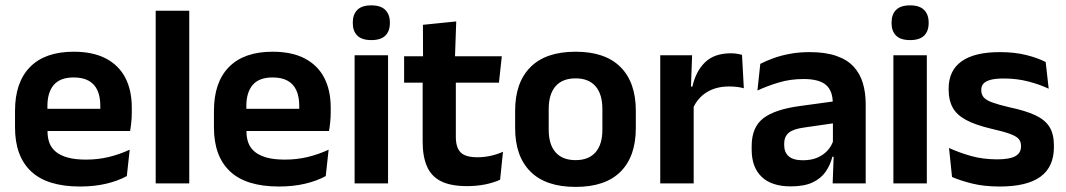

<svg xmlns="http://www.w3.org/2000/svg" viewBox="-20 -702 4080 735"><path d="M286.5 12Q160.5 12 99 -46Q37.5 -104 37.5 -214V-278Q37.5 -387 95 -445.5Q152.5 -504 262 -504Q336 -504 385.5 -478Q435 -452 459.8 -404.2Q484.5 -356.5 484.5 -290V-272.5Q484.5 -254.5 482.8 -235.8Q481 -217 478 -200.5H362Q363.5 -228 363.8 -252.8Q364 -277.5 364 -297.5Q364 -332 353 -356.2Q342 -380.5 319.5 -393Q297 -405.5 262 -405.5Q210.5 -405.5 186 -377Q161.5 -348.5 161.5 -296V-250.5L162 -236V-197.5Q162 -174.5 169.2 -155Q176.5 -135.5 193.5 -121.2Q210.5 -107 238.8 -99Q267 -91 309.5 -91Q355.5 -91 397.2 -101.2Q439 -111.5 476.5 -129L465.5 -28Q432 -9.5 386.8 1.2Q341.5 12 286.5 12ZM452 -200.5H105.5V-285.5H452Z M704.5 0H576V-661H704.5Z M1048 12Q922 12 860.5 -46Q799 -104 799 -214V-278Q799 -387 856.5 -445.5Q914 -504 1023.5 -504Q1097.5 -504 1147 -478Q1196.5 -452 1221.2 -404.2Q1246 -356.5 1246 -290V-272.5Q1246 -254.5 1244.2 -235.8Q1242.5 -217 1239.5 -200.5H1123.5Q1125 -228 1125.2 -252.8Q1125.5 -277.5 1125.5 -297.5Q1125.5 -332 1114.5 -356.2Q1103.5 -380.5 1081 -393Q1058.5 -405.5 1023.5 -405.5Q972 -405.5 947.5 -377Q923 -348.5 923 -296V-250.5L923.5 -236V-197.5Q923.5 -174.5 930.8 -155Q938 -135.5 955 -121.2Q972 -107 1000.2 -99Q1028.5 -91 1071 -91Q1117 -91 1158.8 -101.2Q1200.5 -111.5 1238 -129L1227 -28Q1193.5 -9.5 1148.2 1.2Q1103 12 1048 12ZM1213.5 -200.5H867V-285.5H1213.5Z M1465.5 0H1337.5V-490.5H1465.5ZM1401.5 -548.5Q1365 -548.5 1347.8 -565.8Q1330.5 -583 1330.5 -613.5V-616Q1330.5 -646.5 1347.8 -664Q1365 -681.5 1401.5 -681.5Q1437.5 -681.5 1455 -664Q1472.5 -646.5 1472.5 -616V-613.5Q1472.5 -582.5 1455 -565.5Q1437.5 -548.5 1401.5 -548.5Z M1768 10.5Q1705.5 10.5 1668.2 -8.2Q1631 -27 1614.5 -65Q1598 -103 1598 -158.5V-444.5H1725V-177.5Q1725 -137.5 1743.2 -118.8Q1761.5 -100 1807.5 -100Q1834.5 -100 1859.5 -105.8Q1884.5 -111.5 1905.5 -121L1894.5 -14Q1869.5 -2.5 1837.2 4Q1805 10.5 1768 10.5ZM1890 -385.5H1527V-486.5H1901ZM1721.5 -477H1599.5L1599 -607L1726.5 -620Z M2183.5 13.5Q2069.5 13.5 2010.8 -45Q1952 -103.5 1952 -211.5V-278Q1952 -386.5 2010.8 -445.2Q2069.5 -504 2183.5 -504Q2297 -504 2355.5 -445.2Q2414 -386.5 2414 -278V-211.5Q2414 -103.5 2355.8 -45Q2297.5 13.5 2183.5 13.5ZM2183.5 -89Q2233.5 -89 2259.8 -119Q2286 -149 2286 -205V-284.5Q2286 -341.5 2259.8 -371.8Q2233.5 -402 2183.5 -402Q2133 -402 2106.8 -371.8Q2080.5 -341.5 2080.5 -284.5V-205Q2080.5 -149 2106.8 -119Q2133 -89 2183.5 -89Z M2632 -285 2599.5 -370.5H2630.5Q2644 -430 2679.5 -464Q2715 -498 2778 -498Q2791 -498 2801.5 -496.2Q2812 -494.5 2820.5 -492L2827.5 -364Q2816.5 -367.5 2802 -369.2Q2787.5 -371 2771.5 -371Q2720.5 -371 2684.8 -348.5Q2649 -326 2632 -285ZM2635.5 0H2507.5V-490.5H2629.5L2624 -340L2635.5 -335.5Z M3294 0H3167.5L3172 -120L3168.5 -131V-284.5L3168 -306.5Q3168 -354.5 3141.8 -377Q3115.5 -399.5 3056 -399.5Q3005.5 -399.5 2961.2 -386.2Q2917 -373 2879.5 -355.5L2890.5 -457.5Q2912.5 -469 2940.8 -479.2Q2969 -489.5 3004 -496Q3039 -502.5 3079.5 -502.5Q3139.5 -502.5 3181 -488.2Q3222.5 -474 3247.2 -447.5Q3272 -421 3283 -384.2Q3294 -347.5 3294 -303ZM3007 11.5Q2934 11.5 2895.8 -25Q2857.5 -61.5 2857.5 -129V-143Q2857.5 -214.5 2901.5 -248.8Q2945.5 -283 3041 -296L3180 -315L3187.5 -232.5L3059.5 -214Q3017.5 -208.5 2999.8 -194Q2982 -179.5 2982 -151.5V-146.5Q2982 -119 2999.2 -103.8Q3016.5 -88.5 3053.5 -88.5Q3086.5 -88.5 3110 -99Q3133.5 -109.5 3148.8 -126.8Q3164 -144 3170.5 -165.5L3188.5 -102H3166.5Q3158.5 -70.5 3140.8 -44.8Q3123 -19 3091 -3.8Q3059 11.5 3007 11.5Z M3528 0H3400V-490.5H3528ZM3464 -548.5Q3427.5 -548.5 3410.2 -565.8Q3393 -583 3393 -613.5V-616Q3393 -646.5 3410.2 -664Q3427.5 -681.5 3464 -681.5Q3500 -681.5 3517.5 -664Q3535 -646.5 3535 -616V-613.5Q3535 -582.5 3517.5 -565.5Q3500 -548.5 3464 -548.5Z M3807 12Q3748 12 3702.2 0.8Q3656.5 -10.5 3624.5 -24.5L3613 -135.5Q3651 -118 3696.8 -105Q3742.5 -92 3797.5 -92Q3845.5 -92 3867 -104.2Q3888.5 -116.5 3888.5 -141V-144Q3888.5 -160.5 3878.8 -171Q3869 -181.5 3844.5 -190.2Q3820 -199 3775.5 -209Q3714 -223.5 3678.2 -242.8Q3642.5 -262 3627 -290.2Q3611.5 -318.5 3611.5 -358V-362.5Q3611.5 -432 3661 -467.2Q3710.5 -502.5 3807.5 -502.5Q3865 -502.5 3909.2 -491.2Q3953.5 -480 3983 -464.5L3994.5 -362.5Q3959.5 -379 3916 -390.2Q3872.5 -401.5 3822.5 -401.5Q3790 -401.5 3771.2 -396.2Q3752.5 -391 3744.5 -381.5Q3736.5 -372 3736.5 -358.5V-356Q3736.5 -341 3745.2 -330Q3754 -319 3777.5 -310.2Q3801 -301.5 3843.5 -291.5Q3905.5 -278.5 3943 -261Q3980.5 -243.5 3997.5 -216.2Q4014.5 -189 4014.5 -145V-139Q4014.5 -63 3963 -25.5Q3911.5 12 3807 12Z"/></svg>

Font: Anek Kannada SemiBold
Style: Regular
Weight: 600
Version: Version 1.003